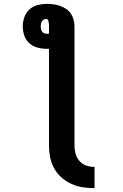

<svg xmlns="http://www.w3.org/2000/svg" viewBox="-20 -755 640 995"><path d="M470 220Q439 220 409 215.5Q379 211 351 198.5Q323 186 299.5 165.5Q276 145 261 118Q246 91 240 61Q234 31 234 0V-502Q231 -502 228 -502Q225 -502 222 -502Q198 -502 174 -508.5Q150 -515 132 -531Q114 -547 106 -570.5Q98 -594 98 -618Q98 -643 106.5 -666.5Q115 -690 133 -706.5Q151 -723 175.5 -729Q200 -735 224 -735Q242 -735 259 -732.5Q276 -730 292.5 -724Q309 -718 323.5 -708Q338 -698 347.5 -684Q357 -670 361.5 -653Q366 -636 366 -618V0Q366 22 372 43Q378 64 392.5 80Q407 96 427.5 103Q448 110 470 110ZM222 -580Q225 -580 228 -580Q231 -580 234 -581V-618Q234 -624 233.5 -630Q233 -636 232 -641.5Q231 -647 228 -652Q225 -657 220 -657Q213 -657 207 -653.5Q201 -650 197.5 -644.5Q194 -639 192.5 -632Q191 -625 191 -618Q191 -611 192.5 -604Q194 -597 198 -591.5Q202 -586 208.5 -583Q215 -580 222 -580Z"/></svg>

Font: Iosevka Curly Slab XBdEx
Style: Regular
Weight: 800
Width: 7
Monospace: yes
Designer: Belleve Invis
Foundry: Belleve Invis
Version: Version 11.0.0; ttfautohint (v1.8.3)